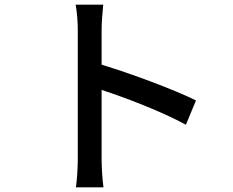

<svg xmlns="http://www.w3.org/2000/svg" viewBox="-20 -768 996 822"><path d="M304 -748C310 -715 313 -671 313 -641V-88C313 -51 310 1 305 34H423C418 0 415 -58 415 -88V-383C520 -349 675 -289 776 -234L819 -338C724 -385 541 -453 415 -491V-641C415 -674 419 -716 422 -748Z"/></svg>

Font: Kinto Sans Med
Style: Regular
Weight: 500
Designer: Authors: Ryoko NISHIZUKA  (kana & ideographs); Paul D. Hunt (Latin, Greek & Cyrillic); Wenlong ZHANG  (bopomofo); Sandol
Foundry: Adobe Systems Incorporated, ookami Inc.
Version: Version 0.001